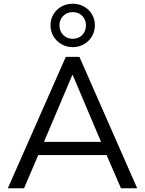

<svg xmlns="http://www.w3.org/2000/svg" viewBox="-20 -1010 778 1030"><path d="M22 0 333 -705H406L716 0H629L542 -201L583 -178H154L195 -201L109 0ZM368 -608 208 -230 184 -249H554L530 -230L370 -608ZM370 -757Q337 -757 309.5 -773Q282 -789 266.5 -815.5Q251 -842 251 -874Q251 -907 266.5 -933Q282 -959 309 -974.5Q336 -990 370 -990Q404 -990 431 -974.5Q458 -959 473.5 -933Q489 -907 489 -874Q489 -842 473.5 -815.5Q458 -789 431 -773Q404 -757 370 -757ZM370 -802Q402 -802 421.5 -822.5Q441 -843 441 -874Q441 -904 421.5 -924.5Q402 -945 370 -945Q339 -945 319 -924.5Q299 -904 299 -874Q299 -843 319 -822.5Q339 -802 370 -802Z"/></svg>

Font: Nunito Sans 12pt ExtraLight 11pt
Style: Regular
Weight: 400
Version: Version 3.101;gftools[0.9.27]